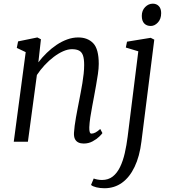

<svg xmlns="http://www.w3.org/2000/svg" viewBox="-20 -772 933 1046"><path d="M189 -432.5Q209.5 -459.5 234.8 -484Q260 -508.5 288.2 -527.5Q316.5 -546.5 346.2 -557.2Q376 -568 406 -568Q457.5 -568 487.8 -536.5Q518 -505 518 -424Q518 -400 513.5 -369Q509 -338 503.2 -306Q497.5 -274 492.5 -247Q488 -222 482.2 -192.2Q476.5 -162.5 472 -132.8Q467.5 -103 466.5 -78.5Q466 -62 468.8 -53Q471.5 -44 478 -44Q488 -44 499.8 -50Q511.5 -56 526 -69.5L538 -47Q535 -41.5 520.5 -27.5Q506 -13.5 484.2 -1.8Q462.5 10 436 10Q419 10 406.8 4Q394.5 -2 388.2 -14.8Q382 -27.5 383 -48.5Q384 -65.5 386.8 -87Q389.5 -108.5 393.8 -132Q398 -155.5 402.5 -178.8Q407 -202 411 -222.5Q415 -244 419.8 -268.5Q424.5 -293 428.8 -319Q433 -345 435.8 -370.2Q438.5 -395.5 438.5 -418Q438.5 -451.5 432 -470Q425.5 -488.5 411 -496.2Q396.5 -504 371.5 -504Q349.5 -504 324 -492.8Q298.5 -481.5 272.8 -462Q247 -442.5 223.2 -417Q199.5 -391.5 181 -363.5L132 0H55L120 -488L71.5 -511L78.5 -546.5L183.5 -568L203 -558ZM750.5 -1Q740.5 80.5 713.2 137.2Q686 194 644.5 223.8Q603 253.5 549 253.5Q525.5 253.5 505 248.5Q484.5 243.5 476 235.5L490.5 200.5Q497.5 203.5 510.5 206Q523.5 208.5 535.5 208.5Q570 208.5 594 189.8Q618 171 634 138Q650 105 659.8 62.2Q669.5 19.5 675.5 -28L733.5 -492.5L665.5 -513L672 -545L801 -566L820.5 -556ZM801.5 -630.5Q779 -630.5 765.8 -644.2Q752.5 -658 752.5 -685.5Q752.5 -715 770.8 -733.5Q789 -752 812.5 -752Q832.5 -752 845.2 -738.8Q858 -725.5 858 -700.5Q858 -668.5 840.2 -649.5Q822.5 -630.5 801.5 -630.5Z"/></svg>

Font: Merriweather Light
Style: Italic
Weight: 300
Italic angle: -7.8°
Designer: Eben Sorkin
Foundry: Eben Sorkin
Version: Version 2.101